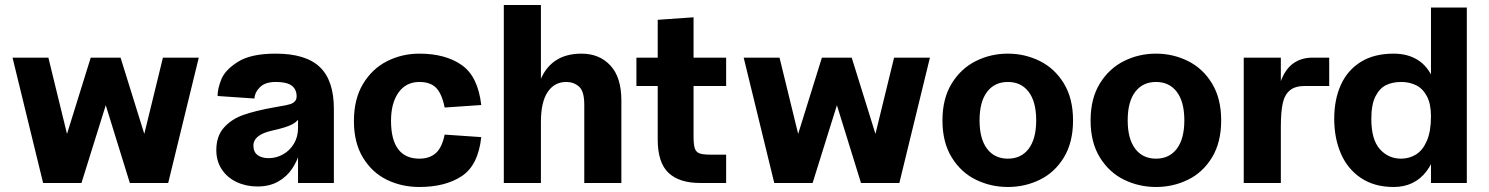

<svg xmlns="http://www.w3.org/2000/svg" viewBox="-20 -730 5942 766"><path d="M30 -500H173L258 -152L234 -153L342 -500H461L569 -153L545 -152L630 -500H773L651 0H498L389 -352H415L305 0H152Z M843 -131Q843 -187 873.5 -221Q904 -255 951 -271.5Q998 -288 1070 -301L1092 -305Q1124 -310 1138 -314.5Q1152 -319 1159 -329Q1166 -339 1162 -360Q1157 -382 1137.5 -392.5Q1118 -403 1080 -403Q1039 -403 1018 -383Q997 -363 995 -337L848 -347Q848 -376 863 -413.5Q878 -451 929.5 -483.5Q981 -516 1080 -516Q1200 -516 1256 -462.5Q1312 -409 1312 -296V0H1169V-129H1178Q1167 -89 1145.5 -57Q1124 -25 1089.5 -5.5Q1055 14 1007 14Q962 14 924.5 -3.5Q887 -21 865 -54Q843 -87 843 -131ZM1169 -219V-269H1178Q1171 -247 1146 -234Q1121 -221 1066 -209Q1029 -201 1010 -186Q991 -171 991 -149Q991 -124 1007.5 -111.5Q1024 -99 1052 -99Q1082 -99 1109 -114Q1136 -129 1152.5 -156.5Q1169 -184 1169 -219Z M1392 -247Q1392 -335 1428.5 -395.5Q1465 -456 1524.5 -486Q1584 -516 1653 -516Q1757 -516 1822 -470.5Q1887 -425 1900 -311L1754 -301Q1743 -356 1720 -379.5Q1697 -403 1653 -403Q1600 -403 1570 -361Q1540 -319 1540 -248Q1540 -173 1568.5 -135Q1597 -97 1653 -97Q1693 -97 1718 -118.5Q1743 -140 1754 -193L1900 -183Q1888 -71 1822.5 -27.5Q1757 16 1653 16Q1583 16 1524 -12.5Q1465 -41 1428.5 -100.5Q1392 -160 1392 -247Z M2239 -403Q2192 -403 2165 -363Q2138 -323 2138 -243L2112 -263Q2112 -344 2132 -400.5Q2152 -457 2194 -486.5Q2236 -516 2300 -516Q2371 -516 2415 -469Q2459 -422 2459 -329V0H2311V-313Q2311 -366 2290 -384.5Q2269 -403 2239 -403ZM1990 -710H2138V0H1990Z M2604 -174V-651L2747 -661V-185Q2747 -153 2752 -138Q2757 -123 2771 -118Q2785 -113 2815 -113H2877V0H2773Q2690 0 2647 -40.5Q2604 -81 2604 -174ZM2519 -500H2877V-387H2519Z M2947 -500H3090L3175 -152L3151 -153L3259 -500H3378L3486 -153L3462 -152L3547 -500H3690L3568 0H3415L3306 -352H3332L3222 0H3069Z M3740 -249.5Q3740 -337 3777 -397Q3814 -457 3873.4 -486.5Q3932.7 -516 4000.9 -516Q4069 -516 4128.5 -486.5Q4188 -457 4224.5 -397Q4261 -337 4261 -249.5Q4261 -162 4224.5 -102Q4188 -42 4128.6 -13Q4069.3 16 4001.1 16Q3933 16 3873.5 -13Q3814 -42 3777 -102Q3740 -162 3740 -249.5ZM4114 -250Q4114 -324 4084 -363.5Q4054 -403 4001 -403Q3948 -403 3918 -363.5Q3888 -324 3888 -250Q3888 -176 3918 -136.5Q3948 -97 4001 -97Q4054 -97 4084 -136.5Q4114 -176 4114 -250Z M4331 -249.5Q4331 -337 4368 -397Q4405 -457 4464.4 -486.5Q4523.7 -516 4591.9 -516Q4660 -516 4719.5 -486.5Q4779 -457 4815.5 -397Q4852 -337 4852 -249.5Q4852 -162 4815.5 -102Q4779 -42 4719.6 -13Q4660.3 16 4592.1 16Q4524 16 4464.5 -13Q4405 -42 4368 -102Q4331 -162 4331 -249.5ZM4705 -250Q4705 -324 4675 -363.5Q4645 -403 4592 -403Q4539 -403 4509 -363.5Q4479 -324 4479 -250Q4479 -176 4509 -136.5Q4539 -97 4592 -97Q4645 -97 4675 -136.5Q4705 -176 4705 -250Z M4942 -500H5090V-299L5070 -269Q5070 -351 5088.5 -402.5Q5107 -454 5139.5 -477Q5172 -500 5216 -500H5283V-387H5186Q5147 -387 5126 -369.5Q5105 -352 5097.5 -317.5Q5090 -283 5090 -224V0H4942Z M5303 -256Q5303 -333 5329.5 -391.5Q5356 -450 5409 -483Q5462 -516 5540 -516Q5596 -516 5636 -491Q5676 -466 5697.5 -415.5Q5719 -365 5719 -291V-236L5689 -266Q5689 -316 5672.5 -346.5Q5656 -377 5629.5 -390Q5603 -403 5570 -403Q5536 -403 5510 -390.5Q5484 -378 5467.5 -345.5Q5451 -313 5451 -256Q5451 -173 5485 -135Q5519 -97 5570 -97Q5602 -97 5629 -113.5Q5656 -130 5672.5 -168Q5689 -206 5689 -266L5719 -276V-221Q5719 -109 5671 -46.5Q5623 16 5540 16Q5463 16 5409.5 -20Q5356 -56 5329.5 -117.5Q5303 -179 5303 -256ZM5689 -700H5832V0H5689Z"/></svg>

Font: Uncut Sans VF
Style: Regular
Weight: 400
Designer: Kasper Nordkvist
Foundry: Uncut Type
Version: Version 1.100;FEAKit 1.0